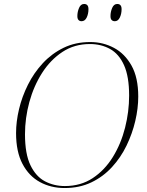

<svg xmlns="http://www.w3.org/2000/svg" viewBox="-20 -937 740 968"><path d="M306 11Q237 11 181.5 -19Q126 -49 93.5 -110.5Q61 -172 61 -266Q61 -324 76 -387Q91 -450 121 -510Q151 -570 196 -618.5Q241 -667 300.5 -696Q360 -725 435 -725Q499 -725 554 -696Q609 -667 643 -606.5Q677 -546 677 -450Q677 -391 662 -327Q647 -263 618 -203Q589 -143 544.5 -94.5Q500 -46 440.5 -17.5Q381 11 306 11ZM307 1Q387 1 447.5 -39Q508 -79 549 -145.5Q590 -212 610.5 -293Q631 -374 631 -455Q631 -551 605.5 -608Q580 -665 535 -690Q490 -715 433 -715Q355 -715 294.5 -675Q234 -635 192 -569Q150 -503 128 -422.5Q106 -342 106 -260Q106 -161 133.5 -104Q161 -47 206.5 -23Q252 1 307 1ZM559 -830Q549 -830 543 -836Q537 -842 537 -856Q537 -877 545.5 -897Q554 -917 571 -917Q593 -917 593 -891Q593 -867 584 -848.5Q575 -830 559 -830ZM391 -830Q382 -830 376 -836Q370 -842 370 -856Q370 -877 378.5 -897Q387 -917 404 -917Q426 -917 426 -891Q426 -867 417 -848.5Q408 -830 391 -830Z"/></svg>

Font: Noto Serif Display ExtraLight
Style: Italic
Weight: 200
Italic angle: -12°
Designer: Monotype Design Team
Foundry: Monotype Imaging Inc.
Version: Version 2.009